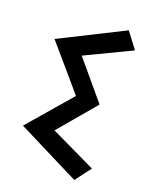

<svg xmlns="http://www.w3.org/2000/svg" viewBox="-143 -558 725 917"><g transform="rotate(20 220.0 -99.5)"><path d="M349.6 280.3Q269.5 240.2 30.3 120.1Q77.1 65.4 219.7 -99.6Q172.9 -155.3 30.3 -320.3Q110.4 -360.4 349.6 -480.5Q365.2 -460 410.2 -400.4Q352.5 -372.1 179.7 -290Q219.7 -242.2 339.8 -99.6Q299.8 -52.7 179.7 89.8Q237.3 117.2 410.2 200.2Q394.5 219.7 349.6 280.3Z"/></g></svg>

Font: Alibu-Mazigh Belqasem 1
Style: Bold
Weight: 400
Designer: Mazigh Mubarik Belqasem
Version: Version 1.0